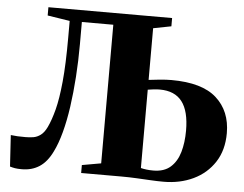

<svg xmlns="http://www.w3.org/2000/svg" viewBox="-52 -807 1119 879"><g transform="rotate(5 507.0 -368.0)"><path d="M79 6.5Q58.5 6.5 47 4.5Q35.5 2.5 24 -1L15 -145Q32 -143 45.8 -142.2Q59.5 -141.5 83 -141.5Q101 -141.5 118.5 -144.2Q136 -147 152 -158.8Q168 -170.5 180.5 -196.5Q196.5 -230 209.5 -280Q222.5 -330 230.2 -409.5Q238 -489 238 -612V-689L135.5 -705V-743H704V-705L621.5 -689V-451.5Q643 -454.5 672.8 -457.2Q702.5 -460 726 -460Q867 -460 933.2 -400.5Q999.5 -341 999.5 -239.5Q999.5 -161.5 963.5 -106.2Q927.5 -51 866.5 -22Q805.5 7 730 7Q701 7 670.2 5.2Q639.5 3.5 606 1.8Q572.5 0 535.5 0H351V-36.5L438.5 -52V-689H294V-587.5Q294 -510 289 -436.5Q284 -363 274.8 -298Q265.5 -233 251.2 -179.5Q237 -126 218 -88Q194.5 -39 159.8 -16.2Q125 6.5 79 6.5ZM679 -40Q728.5 -40 757.8 -66Q787 -92 799.8 -136Q812.5 -180 812.5 -235Q812.5 -324.5 779 -368.2Q745.5 -412 676.5 -412Q663.5 -412 647.8 -410.2Q632 -408.5 621.5 -406.5V-46.5Q633 -43.5 647 -41.8Q661 -40 679 -40Z"/></g></svg>

Font: Merriweather 96pt Black
Style: Regular
Weight: 900
Version: Version 2.100